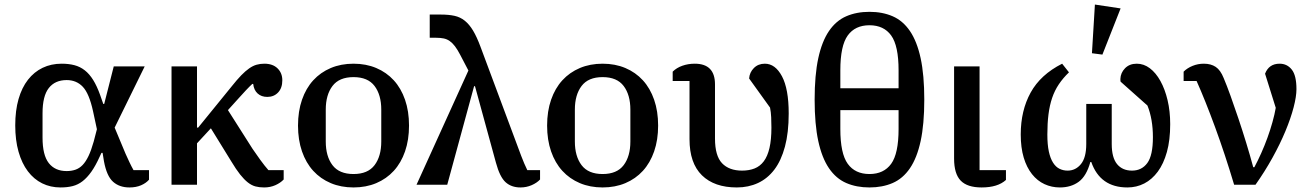

<svg xmlns="http://www.w3.org/2000/svg" viewBox="-20 -812 5756 844"><path d="M635 -22Q622 -7 600 2.5Q578 12 549 12Q505 12 477 -13Q449 -38 437 -103L431 -140H426L418 -123Q400 -83 381.5 -57Q363 -31 343 -15.5Q323 0 299.5 6Q276 12 246 12Q202 12 165.5 -6Q129 -24 102.5 -59Q76 -94 61.5 -145Q47 -196 47 -261Q47 -326 61.5 -376.5Q76 -427 103 -461.5Q130 -496 167.5 -514Q205 -532 251 -532Q282 -532 307 -525.5Q332 -519 352.5 -503Q373 -487 389.5 -460.5Q406 -434 420 -395L434 -355H438L480 -520H616L484 -251L532 -136Q540 -118 549 -99Q558 -80 567 -64H635ZM389 -323Q372 -401 344 -430.5Q316 -460 273 -460Q222 -460 194.5 -425Q167 -390 167 -314V-207Q167 -130 194.5 -95Q222 -60 273 -60Q294 -60 311.5 -66Q329 -72 343 -86.5Q357 -101 369 -126Q381 -151 392 -190L406 -244Z M734 -520H846V-251H851L999 -433Q1022 -462 1040.5 -481Q1059 -500 1075.5 -511.5Q1092 -523 1108 -527.5Q1124 -532 1142 -532Q1179 -532 1200 -511.5Q1221 -491 1221 -459Q1221 -425 1202.5 -405.5Q1184 -386 1155 -386Q1129 -386 1112.5 -401Q1096 -416 1093 -443H1089Q1077 -432 1061 -415Q1045 -398 1029 -380L982 -328L1090 -158Q1104 -137 1124 -109.5Q1144 -82 1160 -64H1227V-23Q1213 -8 1190.5 2Q1168 12 1141 12Q1120 12 1103 7.5Q1086 3 1069.5 -10Q1053 -23 1035.5 -45Q1018 -67 997 -102L907 -248L846 -182V0H734Z M1534 -47Q1597 -47 1626.5 -86Q1656 -125 1656 -190V-330Q1656 -395 1626.5 -434Q1597 -473 1534 -473Q1471 -473 1441.5 -434Q1412 -395 1412 -330V-190Q1412 -125 1441.5 -86Q1471 -47 1534 -47ZM1534 12Q1479 12 1434 -7Q1389 -26 1357 -61Q1325 -96 1307.5 -146.5Q1290 -197 1290 -260Q1290 -323 1307.5 -373.5Q1325 -424 1357 -459Q1389 -494 1434 -513Q1479 -532 1534 -532Q1589 -532 1634 -513Q1679 -494 1711 -459Q1743 -424 1760.5 -373.5Q1778 -323 1778 -260Q1778 -197 1760.5 -146.5Q1743 -96 1711 -61Q1679 -26 1634 -7Q1589 12 1534 12Z M2039 -502 2003 -571Q1991 -594 1980 -608.5Q1969 -623 1957 -631.5Q1945 -640 1930.5 -643Q1916 -646 1897 -646H1869V-748H1918Q1952 -748 1977.5 -742.5Q2003 -737 2023 -721Q2043 -705 2059.5 -677.5Q2076 -650 2092 -607L2271 -127Q2277 -111 2284.5 -93.5Q2292 -76 2298 -64H2354V-23Q2340 -8 2317 2Q2294 12 2268 12Q2228 12 2202.5 -11Q2177 -34 2160 -97L2068 -433H2064L1946 0H1811Z M2629 -47Q2692 -47 2721.5 -86Q2751 -125 2751 -190V-330Q2751 -395 2721.5 -434Q2692 -473 2629 -473Q2566 -473 2536.5 -434Q2507 -395 2507 -330V-190Q2507 -125 2536.5 -86Q2566 -47 2629 -47ZM2629 12Q2574 12 2529 -7Q2484 -26 2452 -61Q2420 -96 2402.5 -146.5Q2385 -197 2385 -260Q2385 -323 2402.5 -373.5Q2420 -424 2452 -459Q2484 -494 2529 -513Q2574 -532 2629 -532Q2684 -532 2729 -513Q2774 -494 2806 -459Q2838 -424 2855.5 -373.5Q2873 -323 2873 -260Q2873 -197 2855.5 -146.5Q2838 -96 2806 -61Q2774 -26 2729 -7Q2684 12 2629 12Z M2937 -497Q2954 -514 2979.5 -523Q3005 -532 3034 -532Q3123 -532 3123 -441V-203Q3123 -127 3154 -94.5Q3185 -62 3242 -62Q3273 -62 3297 -71.5Q3321 -81 3337.5 -103Q3354 -125 3362.5 -161.5Q3371 -198 3371 -251Q3371 -274 3370 -296.5Q3369 -319 3365 -339L3273 -467Q3275 -494 3294 -513Q3313 -532 3342 -532Q3388 -532 3417.5 -476.5Q3447 -421 3447 -313Q3447 -229 3430.5 -167.5Q3414 -106 3384 -66.5Q3354 -27 3312 -7.5Q3270 12 3219 12Q3120 12 3065.5 -41.5Q3011 -95 3011 -200V-456H2937Z M3802 12Q3745 12 3700 -7.5Q3655 -27 3624 -72.5Q3593 -118 3577 -192Q3561 -266 3561 -374Q3561 -482 3577 -556Q3593 -630 3624 -675.5Q3655 -721 3700 -740.5Q3745 -760 3802 -760Q3859 -760 3904 -740.5Q3949 -721 3980 -675.5Q4011 -630 4027 -556Q4043 -482 4043 -374Q4043 -266 4027 -192Q4011 -118 3980 -72.5Q3949 -27 3904 -7.5Q3859 12 3802 12ZM3802 -47Q3865 -47 3897.5 -92Q3930 -137 3930 -245V-328H3674V-245Q3674 -137 3706.5 -92Q3739 -47 3802 -47ZM3674 -424H3930V-503Q3930 -611 3897.5 -656Q3865 -701 3802 -701Q3739 -701 3706.5 -656Q3674 -611 3674 -503Z M4286 -520V-64H4402V-21Q4366 12 4295 12Q4232 12 4203 -18Q4174 -48 4174 -115V-520Z M4639 12Q4603 12 4571.5 -2.5Q4540 -17 4516.5 -46.5Q4493 -76 4480 -119.5Q4467 -163 4467 -221Q4467 -326 4510.5 -405Q4554 -484 4649 -532L4679 -494Q4653 -469 4634.5 -441.5Q4616 -414 4605 -381.5Q4594 -349 4589 -309.5Q4584 -270 4584 -221Q4584 -176 4590.5 -146Q4597 -116 4609 -97Q4621 -78 4637.5 -70Q4654 -62 4673 -62Q4708 -62 4731.5 -90.5Q4755 -119 4755 -179V-355H4867V-179Q4867 -119 4890.5 -90.5Q4914 -62 4956 -62Q4999 -62 5023.5 -95.5Q5048 -129 5048 -209Q5048 -288 5024 -348L4906 -453Q4905 -457 4905 -465Q4906 -492 4925.5 -512Q4945 -532 4977 -532Q5008 -532 5034.5 -512Q5061 -492 5081 -456Q5101 -420 5112.5 -371.5Q5124 -323 5124 -266Q5124 -196 5109.5 -144Q5095 -92 5069.5 -57.5Q5044 -23 5010 -5.5Q4976 12 4936 12Q4816 12 4777 -100H4773Q4756 -38 4722 -13Q4688 12 4639 12ZM4780 -578 4793 -792 4906 -775 4826 -572Z M5405 0Q5365 -134 5321.5 -252.5Q5278 -371 5240 -456H5183V-497Q5199 -513 5222.5 -522.5Q5246 -532 5272 -532Q5303 -532 5324 -518Q5345 -504 5359 -469Q5373 -436 5389.5 -390Q5406 -344 5423.5 -292Q5441 -240 5458 -184.5Q5475 -129 5489 -77H5494Q5509 -105 5524 -138.5Q5539 -172 5551.5 -206.5Q5564 -241 5573.5 -275Q5583 -309 5588 -338L5541 -488Q5558 -532 5605 -532Q5638 -532 5658.5 -506Q5679 -480 5679 -420Q5679 -388 5666.5 -340Q5654 -292 5630.5 -235.5Q5607 -179 5573.5 -118.5Q5540 -58 5499 0Z"/></svg>

Font: IBM Plex Serif Medm
Style: Regular
Weight: 500
Designer: Mike Abbink, Paul van der Laan, Pieter van Rosmalen
Foundry: Bold Monday
Version: Version 3.001